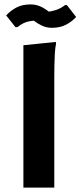

<svg xmlns="http://www.w3.org/2000/svg" viewBox="-20 -850 365 870"><path d="M86 -645 233 -660 234 -652Q230 -634 228.5 -607Q227 -580 226.5 -552Q226 -524 226 -504V0H86ZM215 -724Q190 -724 168.5 -734.5Q147 -745 131.5 -757.5Q116 -770 110 -777L169 -760Q140 -758 113 -753.5Q86 -749 59 -727H50L8 -780Q28 -802 54.5 -816Q81 -830 119 -830Q148 -830 173 -816Q198 -802 214.5 -785.5Q231 -769 237 -760L167 -795Q178 -795 195 -796.5Q212 -798 233 -804.5Q254 -811 275 -827H283L325 -773Q306 -752 279 -738Q252 -724 215 -724Z"/></svg>

Font: Kufam SemiBold
Style: Italic
Weight: 600
Italic angle: -11°
Designer: Artur Schmal
Foundry: Original Type
Version: Version 1.301; ttfautohint (v1.8.3)